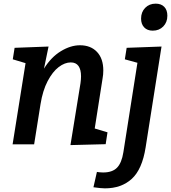

<svg xmlns="http://www.w3.org/2000/svg" viewBox="-20 -791 939 1052"><path d="M499 -87 569 -66 559 -1 366 4 421 -335Q424 -356 424 -373Q424 -410 410 -429.5Q396 -449 368 -449Q335 -449 301.5 -423.5Q268 -398 241 -346.5Q214 -295 202 -220L167 0H49L120 -445L50 -466L60 -529L246 -536L221 -415Q260 -478 313.5 -510.5Q367 -543 418 -543Q477 -543 511.5 -506.5Q546 -470 546 -405Q546 -382 542 -361ZM674 -529 865 -536 778 16Q759 137 702 189Q645 241 555 241Q534 241 492 235L511 151Q517 152 525.5 153Q534 154 545 154Q596 154 621.5 127.5Q647 101 656 43L733 -447L664 -466ZM753 -689Q753 -725 775.5 -748Q798 -771 833 -771Q863 -771 880 -753.5Q897 -736 897 -705Q897 -669 874.5 -646Q852 -623 817 -623Q787 -623 770 -641Q753 -659 753 -689Z"/></svg>

Font: Bitter Pro SemiBold
Style: Italic
Weight: 600
Italic angle: -9°
Designer: Sol Matas, and Bitter project Authors
Foundry: Sol Matas
Version: Version 1.010